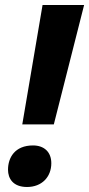

<svg xmlns="http://www.w3.org/2000/svg" viewBox="-20 -734 356 767"><path d="M69 -237H195L316 -714H150ZM88 13C147 13 185 -27 185 -82C185 -127 156 -153 112 -153C39 -153 12 -104 12 -56C12 -21 32 13 88 13Z"/></svg>

Font: Noto Sans
Style: Bold Italic
Weight: 700
Italic angle: -12°
Designer: Monotype Design Team
Foundry: Monotype Imaging Inc.
Version: Version 2.013